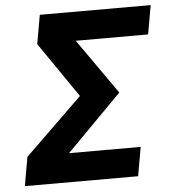

<svg xmlns="http://www.w3.org/2000/svg" viewBox="-51 -739 698 786"><g transform="rotate(-5 298.5 -346.5)"><path d="M19.5 0 40.5 -118.7 276.4 -348.1 120.6 -574.7 141.6 -693.4H597.2L576.2 -574.7H278.8L438 -348.1L211.4 -118.7H505.9L484.9 0Z"/></g></svg>

Font: Cascadia Mono
Style: Bold Italic
Weight: 700
Italic angle: -10°
Monospace: yes
Designer: Aaron Bell
Foundry: Saja Typeworks
Version: Version 2404.023; ttfautohint (v1.8.4)